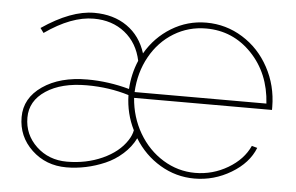

<svg xmlns="http://www.w3.org/2000/svg" viewBox="-43 -588 1015 659"><g transform="rotate(5 464.0 -258.5)"><path d="M39.1 -148.9Q39.1 -214.4 98.9 -255.6Q158.7 -296.9 252.9 -296.9Q325.7 -296.9 397.9 -276.9Q400.9 -329.1 420.9 -376Q408.2 -436.5 364.3 -471.7Q320.3 -506.8 256.8 -506.8Q179.7 -506.8 88.9 -442.9L77.1 -459Q176.8 -526.9 256.8 -526.9Q323.2 -526.9 369.9 -494.4Q416.5 -461.9 435.1 -402.8Q467.8 -459.5 522.9 -493.2Q578.1 -526.9 643.1 -526.9Q710.9 -526.9 768.3 -491.2Q825.7 -455.6 859.1 -393.8Q892.6 -332 893.1 -258.8V-248H418Q422.9 -182.1 454.8 -127.4Q486.8 -72.8 538.1 -41.3Q589.4 -9.8 648.9 -9.8Q709 -9.8 761.2 -40.5Q813.5 -71.3 835 -119.1L854 -113.8Q833 -60.5 774.2 -25.4Q715.3 9.8 647.9 9.8Q584.5 9.8 529.8 -22.7Q475.1 -55.2 440.9 -110.8Q425.8 -80.1 398.9 -56.2Q372.1 -32.2 339.8 -18.3Q307.6 -4.4 273.9 2.7Q240.2 9.8 207 9.8Q136.2 9.8 87.6 -36.1Q39.1 -82 39.1 -148.9ZM872.1 -268.1Q865.7 -372.1 801 -439.5Q736.3 -506.8 644 -506.8Q583.5 -506.8 533 -476.1Q482.4 -445.3 451.9 -390.6Q421.4 -335.9 418 -268.1ZM412.1 -102.1Q423.8 -120.1 426.8 -137.2Q399.4 -191.9 397.9 -255.9Q330.1 -276.9 252.9 -276.9Q165.5 -276.9 112.3 -241.7Q59.1 -206.5 59.1 -148.9Q59.1 -90.3 101.8 -50Q144.5 -9.8 207 -9.8Q273.4 -9.8 329.1 -34.9Q384.8 -60.1 412.1 -102.1Z"/></g></svg>

Font: Rawline Thin
Style: Regular
Weight: 250
Designer: Matt McInerney, Pablo Impallari, Rodrigo Fuenzalida
Foundry: Matt McInerney, Pablo Impallari, Rodrigo Fuenzalida
Version: Version 4.020;PS 004.020;hotconv 1.0.88;makeotf.lib2.5.64775